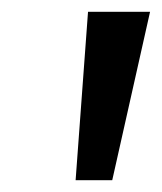

<svg xmlns="http://www.w3.org/2000/svg" viewBox="-20 -739 274 325"><path d="M108 -434 129 -719H234L170 -434Z"/></svg>

Font: Nunitoga
Style: Medium Italic
Weight: 500
Italic angle: -9°
Designer: Vernon Adams
Foundry: Vernon Adams
Version: Version 1.0